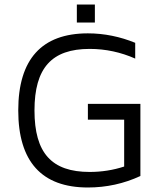

<svg xmlns="http://www.w3.org/2000/svg" viewBox="-20 -824 717 852"><path d="M321 -724H401V-804H321V-724ZM370 -293H531V-85C482 -69 431 -61 378 -61C209 -61 133 -145 133 -334C133 -522 209 -607 378 -607C449 -607 517 -592 580 -564V-634C514 -661 443 -676 370 -676C165 -676 61 -561 61 -334C61 -107 165 8 370 8C452 8 530 -9 603 -43V-363H370Z"/></svg>

Font: Maven Pro
Style: Regular
Weight: 400
Designer: Joe Prince
Foundry: Joe Prince
Version: Version 1.003